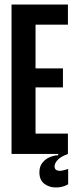

<svg xmlns="http://www.w3.org/2000/svg" viewBox="-20 -680 335 848"><path d="M31 0V-660H280V-571H137V-378H258V-294H137V-90H280V0ZM281 134Q257 148 227 148Q197 148 175.5 131.5Q154 115 154 81Q154 55 167.5 38.5Q181 22 200 14Q219 6 237 6V-5H280V0Q247 12 234 27Q221 42 221 54Q221 68 231 72Q241 76 254.5 73.5Q268 71 281 66Z"/></svg>

Font: Bricolage Grotesque 96pt Condensed Medium
Style: Regular
Weight: 500
Width: 3
Designer: Mathieu Triay
Foundry: Atelier Triay
Version: Version 1.001; ttfautohint (v1.8.4.7-5d5b);gftools[0.9.33.de